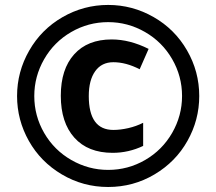

<svg xmlns="http://www.w3.org/2000/svg" viewBox="-20 -744 872 774"><path d="M437 -493.2Q389.6 -493.2 363.8 -457Q337.9 -420.9 337.9 -356.9Q337.9 -220.2 437 -220.2Q464.8 -220.2 497.1 -227.5Q529.3 -234.9 557.1 -249V-155.8Q498.5 -127.9 434.1 -127.9Q334.5 -127.9 279.8 -189Q225.1 -250 225.1 -357.9Q225.1 -465.3 279.1 -525.1Q333 -585 430.2 -585Q502.9 -585 579.1 -546.9L543 -464.8Q487.8 -493.2 437 -493.2ZM48.8 -356.9Q48.8 -454.6 97.7 -540Q146.5 -625.5 231.9 -674.8Q317.4 -724.1 416 -724.1Q513.7 -724.1 599.1 -675.3Q684.6 -626.5 733.9 -541Q783.2 -455.6 783.2 -356.9Q783.2 -260.7 735.8 -176.3Q688.5 -91.8 603 -41Q517.6 9.8 416 9.8Q314.9 9.8 229.5 -40.8Q144 -91.3 96.4 -175.8Q48.8 -260.3 48.8 -356.9ZM118.2 -356.9Q118.2 -276.9 158.2 -207.8Q198.2 -138.7 267.6 -98.9Q336.9 -59.1 416 -59.1Q496.1 -59.1 565.2 -99.1Q634.3 -139.2 674.1 -208.5Q713.9 -277.8 713.9 -356.9Q713.9 -437 673.8 -506.1Q633.8 -575.2 564.5 -615Q495.1 -654.8 416 -654.8Q335.9 -654.8 266.8 -614.7Q197.8 -574.7 158 -505.4Q118.2 -436 118.2 -356.9Z"/></svg>

Font: Sahel FD
Style: Bold-FD
Weight: 700
Foundry: Saber Rastikerdar (saber.rastikerdar@gmail.com)
Version: Version 3.3.0